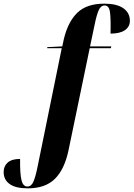

<svg xmlns="http://www.w3.org/2000/svg" viewBox="-113 -790 731 1051"><path d="M39 241Q-27 241 -60 217.5Q-93 194 -93 152Q-93 119 -70.5 99.5Q-48 80 -3 80Q-4 161 4.5 196Q13 231 37 231Q58 231 69.5 205.5Q81 180 92 126L225 -526H145L146 -532L228 -536L236 -574Q259 -671 310.5 -720.5Q362 -770 458 -770Q526 -770 562 -745Q598 -720 598 -676Q598 -644 571 -625Q544 -606 492 -606Q494 -687 489 -723.5Q484 -760 460 -760Q439 -760 427.5 -734.5Q416 -709 405 -655L380 -536H496L494 -526H378L262 33Q240 137 187.5 189Q135 241 39 241Z"/></svg>

Font: Noto Serif Display ExtraCondensed ExtraBold
Style: Italic
Weight: 800
Width: 2
Italic angle: -12°
Designer: Monotype Design Team
Foundry: Monotype Imaging Inc.
Version: Version 2.009